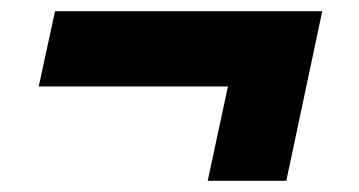

<svg xmlns="http://www.w3.org/2000/svg" viewBox="-20 -377 640 342"><path d="M49 -223 78 -357H554L490 -55H350L386 -223Z"/></svg>

Font: Radio Canada
Style: Italic
Weight: 400
Italic angle: -12°
Designer: Charles Daoud, Etienne Aubert Bonn, Alexandre Saumier Demers, Jacques Le Bailly
Foundry: Radio-Canada
Version: Version 2.104;gftools[0.9.28.dev5+ged2979d]